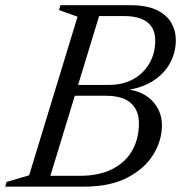

<svg xmlns="http://www.w3.org/2000/svg" viewBox="-42 -698 678 718"><path d="M285 -638 307 -678.5H446Q506.5 -678.5 544 -660.5Q581.5 -642.5 598.5 -612.8Q615.5 -583 615.5 -547.5Q615.5 -501 592.8 -460.2Q570 -419.5 525.5 -392.5Q481 -365.5 415.5 -359.5L413.5 -366.5Q487 -361.5 525.2 -323Q563.5 -284.5 563.5 -229.5Q563.5 -172 530.8 -119.2Q498 -66.5 433.2 -33.2Q368.5 0 272 0H100L107 -40.5H256Q327 -40.5 376.5 -65Q426 -89.5 451.8 -134Q477.5 -178.5 477.5 -238Q477.5 -284.5 447.8 -312.2Q418 -340 351.5 -340H196L207.5 -380.5H365.5Q418 -380.5 456.8 -402.2Q495.5 -424 517 -461.5Q538.5 -499 538.5 -546Q538.5 -576 525.8 -596.5Q513 -617 486.8 -627.5Q460.5 -638 421.5 -638ZM248 -635.5 178.5 -660.5 184 -678.5H341L134 0H-22.5L-17.5 -17.5L67 -42.5Z"/></svg>

Font: Newsreader 28pt
Style: Italic
Weight: 400
Italic angle: -17°
Version: Version 1.003